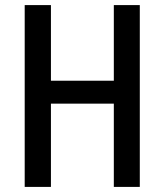

<svg xmlns="http://www.w3.org/2000/svg" viewBox="-20 -734 646 754"><path d="M529 0V-714H427V-417H180V-714H77V0H180V-327H427V0Z"/></svg>

Font: Noto Sans Devanagari Condensed Medium
Style: Regular
Weight: 500
Width: 3
Designer: Jelle Bosma - Monotype Design Team
Foundry: Monotype Imaging Inc.
Version: Version 2.004